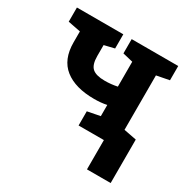

<svg xmlns="http://www.w3.org/2000/svg" viewBox="-159 -676 988 1001"><g transform="rotate(30 335.5 -175.5)"><path d="M338.9 0V-85.4L415 -100.1V-167.5Q397 -163.6 377.9 -161.9Q358.9 -160.2 339.8 -160.2Q225.6 -160.2 162.6 -210Q99.6 -259.8 99.6 -362.3V-428.2L23.9 -442.9V-528.3H303.2V-442.9L242.2 -428.2V-362.3Q242.2 -310.1 264.9 -290Q287.6 -270 339.8 -270Q378.4 -270 415 -277.8V-427.7L353.5 -442.4V-528.3H633.8V-442.4L557.6 -427.7V-100.1L633.8 -85.4V0ZM491.2 176.3V-79.1H633.8V176.3Z"/></g></svg>

Font: Roboto Slab
Style: Bold
Weight: 700
Designer: Google
Version: Version 2.000; ttfautohint (v1.8.1.43-b0c9)